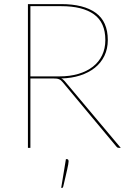

<svg xmlns="http://www.w3.org/2000/svg" viewBox="-20 -720 630 935"><path d="M116 0ZM128 -338V0H116V-700H278Q387.5 -700 446.2 -657.5Q505 -615 505 -525Q505 -482.5 488.5 -448.2Q472 -414 442 -390Q412 -366 370.2 -352.5Q328.5 -339 278 -338Q283 -336 287 -332.8Q291 -329.5 295 -325L568 0H560Q556 0 553.5 -0.8Q551 -1.5 547 -6L285 -320Q281 -325 276.8 -328.5Q272.5 -332 267.2 -334.2Q262 -336.5 254.8 -337.2Q247.5 -338 237 -338ZM128 -348H269Q320.5 -348 361.8 -360.2Q403 -372.5 432.2 -395.2Q461.5 -418 477.2 -450.8Q493 -483.5 493 -525Q493 -610.5 437.5 -650.2Q382 -690 278 -690H128ZM306 55Q314 55 314 66Q314 71.5 312.2 81Q310.5 90.5 307.2 105.2Q304 120 299.2 140.2Q294.5 160.5 288 188Q287 191 286 193Q285 195 281 195H278L301 55Z"/></svg>

Font: Lato Hairline
Style: Regular
Weight: 100
Designer: Lukasz Dziedzic
Foundry: tyPoland Lukasz Dziedzic
Version: Version 2.007; 2014-02-27